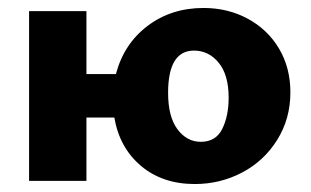

<svg xmlns="http://www.w3.org/2000/svg" viewBox="-20 -454 781 482"><path d="M709 -222Q709 -156 676 -103Q643 -50 588 -21Q533 8 469 8Q388 8 334 -37.5Q280 -83 267 -159H197V0H53V-426H197V-268H271Q291 -344 350.5 -389Q410 -434 491 -434Q552 -434 602 -407Q652 -380 680.5 -332Q709 -284 709 -222ZM554 -209Q554 -266 529 -296.5Q504 -327 467 -327Q402 -327 402 -221Q402 -161 425.5 -129.5Q449 -98 484 -98Q522 -98 538 -130.5Q554 -163 554 -209Z"/></svg>

Font: Ysabeau Ultrabold
Style: Regular
Weight: 800
Designer: Christian Thalmann (Catharsis Fonts)
Version: Version 0.003